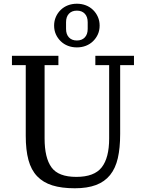

<svg xmlns="http://www.w3.org/2000/svg" viewBox="-20 -997 781 1029"><path d="M381 12Q310 12 260.5 -3.5Q211 -19 179 -52.5Q147 -86 132.5 -139.5Q118 -193 118 -269V-648H44V-698H293V-648H219V-255Q219 -151 256 -100Q293 -49 389 -49Q485 -49 525 -100Q565 -151 565 -255V-648H491V-698H698V-648H624V-279Q624 -204 611.5 -149.5Q599 -95 570 -59Q541 -23 494.5 -5.5Q448 12 381 12ZM392 -780Q419 -780 434.5 -796.5Q450 -813 450 -842V-878Q450 -907 434.5 -923.5Q419 -940 392 -940Q365 -940 349.5 -923.5Q334 -907 334 -878V-842Q334 -813 349.5 -796.5Q365 -780 392 -780ZM392 -743Q366 -743 344 -751.5Q322 -760 305.5 -776Q289 -792 279.5 -813Q270 -834 270 -860Q270 -885 279.5 -906.5Q289 -928 305.5 -944Q322 -960 344 -968.5Q366 -977 392 -977Q418 -977 440 -968.5Q462 -960 478.5 -944Q495 -928 504.5 -906.5Q514 -885 514 -860Q514 -834 504.5 -813Q495 -792 478.5 -776Q462 -760 440 -751.5Q418 -743 392 -743Z"/></svg>

Font: IBM Plex Serif Text
Style: Regular
Weight: 450
Designer: Mike Abbink, Paul van der Laan, Pieter van Rosmalen
Foundry: Bold Monday
Version: Version 3.001